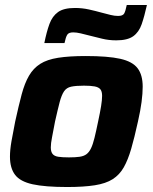

<svg xmlns="http://www.w3.org/2000/svg" viewBox="-20 -743 613 771"><path d="M250 8Q161 8 111 -3Q61 -14 40.5 -41Q20 -68 20 -114Q20 -141 26 -175.5Q32 -210 41 -255Q55 -319 67 -364Q79 -409 96.5 -439Q114 -469 141.5 -486.5Q169 -504 213.5 -511Q258 -518 324 -518Q413 -518 462.5 -507Q512 -496 532.5 -469Q553 -442 553 -395Q553 -368 548.5 -333.5Q544 -299 534 -255Q520 -191 507 -146Q494 -101 477 -71Q460 -41 432.5 -23.5Q405 -6 360.5 1Q316 8 250 8ZM257 -111Q283 -111 300 -113.5Q317 -116 327.5 -124Q338 -132 345.5 -147.5Q353 -163 359.5 -189.5Q366 -216 374 -255Q382 -292 386 -317Q390 -342 390 -358Q390 -376 383 -384.5Q376 -393 360 -396Q344 -399 317 -399Q285 -399 266 -395Q247 -391 237 -376Q227 -361 219.5 -332.5Q212 -304 201 -255Q194 -217 189 -192Q184 -167 184 -151Q184 -134 191 -125Q198 -116 214 -113.5Q230 -111 257 -111ZM158 -570Q167 -615 178.5 -646.5Q190 -678 213 -694.5Q236 -711 281 -711Q310 -711 337 -705Q364 -699 389 -692Q408 -687 424 -683Q440 -679 454 -679Q473 -679 478.5 -688.5Q484 -698 489 -723H570Q560 -678 549 -646Q538 -614 515 -597.5Q492 -581 447 -581Q417 -581 390.5 -587.5Q364 -594 340 -600Q321 -605 304 -609Q287 -613 274 -613Q256 -613 250 -603.5Q244 -594 239 -570Z"/></svg>

Font: Saira Thin
Style: Bold Italic
Weight: 700
Italic angle: -12°
Version: Version 1.101